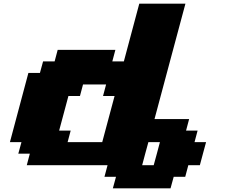

<svg xmlns="http://www.w3.org/2000/svg" viewBox="-20 -895 1227 1040"><path d="M591.3 125H903.8L920.9 62.5H983.4L1000 0H1062.5Q1067.9 -21 1079.3 -62.7Q1090.8 -104.5 1096.2 -125H1033.7L1050.3 -187.5H987.8L1004.4 -250H816.9Q844.7 -354.5 900.6 -562.7Q956.5 -771 984.4 -875H734.4L650.9 -562.5H588.4L605 -625H292.5L275.9 -562.5H213.4L196.3 -500H133.8Q117.2 -437.5 83.7 -312.5Q50.3 -187.5 33.7 -125H96.2L79.1 -62.5H141.6L125 0H562.5L545.9 62.5H608.4ZM812.5 0H750Q755.4 -21 766.6 -62.5Q777.8 -104 783.7 -125H846.2Q840.8 -104 829.6 -62.5Q818.4 -21 812.5 0ZM533.7 -125H346.2L362.8 -187.5H300.3L350.6 -375H413.1L429.7 -437.5H554.7L538.1 -375H600.6Q589.4 -333 567.1 -249.8Q544.9 -166.5 533.7 -125Z"/></svg>

Font: Faithful 32x
Style: BoldOblique
Weight: 400
Foundry: Faithful Resource Pack
Version: Version 1.0; January 27, 2023